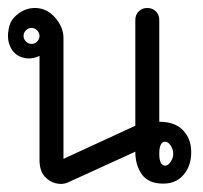

<svg xmlns="http://www.w3.org/2000/svg" viewBox="-29 -460 509 481"><path d="M385 -105Q370 -105 370 -75Q370 -45 385 -45Q392 -45 398.5 -54.5Q405 -64 405 -75Q405 -86 398.5 -95.5Q392 -105 385 -105ZM64 -384Q58 -390 50 -390Q42 -390 36 -384Q30 -378 30 -370Q30 -362 36 -356Q42 -350 50 -350Q58 -350 64 -356Q70 -362 70 -370Q70 -378 64 -384ZM370 -410V-155Q415 -155 435 -127Q450 -108 450 -78.5Q450 -49 436 -29Q417 0 380 0Q343 0 326.5 -23Q310 -46 310 -80L139 -2Q126 3 110 -1Q94 -5 82 -19Q70 -33 70 -60V-320Q49 -310 29 -315.5Q9 -321 -1 -338.5Q-11 -356 -8.5 -379.5Q-6 -403 6 -416Q29 -440 58.5 -440Q88 -440 109 -416Q130 -392 130 -365V-62L310 -145V-410Q310 -423 318.5 -431.5Q327 -440 340 -440Q353 -440 361.5 -431.5Q370 -423 370 -410Z"/></svg>

Font: SOV_Station
Style: Bold
Weight: 700
Version: Version 1.00